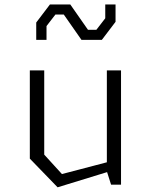

<svg xmlns="http://www.w3.org/2000/svg" viewBox="-20 -808 660 840"><path d="M173.5 -500H110.5V-114L232 11.5L448.5 -55L466 0H509.5V-500H447.5V-98L251 -46.5L173.5 -131.5ZM138.5 -633.5H183.5V-694L222.5 -744.5H259L336.5 -633.5H425.5L485.5 -712.5V-788.5H440.5V-728L401.5 -677.5H365L287.5 -788.5H198.5L138.5 -709.5Z"/></svg>

Font: Monaspace Krypton ExtraLight
Style: Regular
Weight: 200
Designer: Riley Cran & the Lettermatic Team
Foundry: Lettermatic
Version: Version 1.101 (Monaspace Krypton)